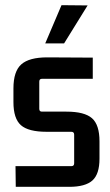

<svg xmlns="http://www.w3.org/2000/svg" viewBox="-20 -720 427 743"><path d="M155 -552 218 -700 319 -699 228 -552ZM248 3H41L40 -77H256Q267 -77 267 -88V-199Q267 -210 256 -210H160Q90 -210 61 -235.5Q32 -261 32 -325V-378Q32 -444 62.5 -471Q93 -498 163 -498L339 -497V-415H142Q132 -415 132 -404V-299Q132 -288 142 -288H237Q307 -288 336 -262.5Q365 -237 365 -173V-106Q365 -46 337.5 -21.5Q310 3 248 3Z"/></svg>

Font: Gemunu Libre SemiBold
Style: Regular
Weight: 600
Designer: Puspanada Ekanayake, Sola Matas, Pathum Egodawatta, Kosala Senevirathne
Foundry: mooniak
Version: Version 1.100